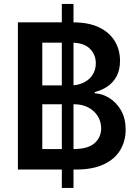

<svg xmlns="http://www.w3.org/2000/svg" viewBox="-20 -838 680 949"><path d="M285.6 90.8V-818.4H343.3V90.8ZM68.4 0V-727.5H341.3Q418.9 -727.5 470.5 -702.4Q522 -677.2 547.6 -634.3Q573.2 -591.3 573.2 -537.6Q573.2 -492.7 556.4 -461.2Q539.6 -429.7 511.2 -410.6Q482.9 -391.6 448.2 -382.8V-377Q485.8 -375 520.8 -353.3Q555.7 -331.5 578.4 -292.2Q601.1 -252.9 601.1 -197.3Q601.1 -141.1 574.5 -96.4Q547.9 -51.8 493.4 -25.9Q439 0 355 0ZM189 -101.1H341.3Q415 -101.1 447.5 -130.4Q480 -159.7 480 -203.6Q480 -236.8 463.4 -263.7Q446.8 -290.5 416.7 -306.6Q386.7 -322.8 345.2 -322.8H189ZM189 -416H330.6Q365.2 -416 393.3 -429.7Q421.4 -443.4 437.5 -468Q453.6 -492.7 453.6 -525.4Q453.6 -568.4 423.8 -597.7Q394 -627 333 -627H189Z"/></svg>

Font: Inter Cardless Tabular Medium
Style: Regular
Weight: 500
Designer: Rasmus Andersson
Foundry: rsms
Version: Version 4.000;git-4fc901f